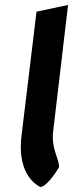

<svg xmlns="http://www.w3.org/2000/svg" viewBox="-20 -753 294 773"><path d="M142 0C170 0 220 -81 218 -82C216 -118 186 -156 194 -224L254 -733L127 -706L67 -210C54 -108 81 -33 142 0Z"/></svg>

Font: Bluebird
Style: NrwObl
Weight: 400
Designer: Jasper
Foundry: Cannot Into Space Fonts
Version: Version 0.98